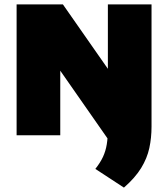

<svg xmlns="http://www.w3.org/2000/svg" viewBox="-20 -615 764 873"><path d="M55.5 0V-595H266L498.5 -262L474.5 22.5L226.5 -333H254V0ZM543.5 238 413.5 153Q435.5 125.5 448 98.8Q460.5 72 465.5 41.2Q470.5 10.5 470.5 -29.5V-595H669V-39.5Q669 11.5 659 58Q649 104.5 621.8 149Q594.5 193.5 543.5 238Z"/></svg>

Font: Encode Sans SC Black
Style: Regular
Weight: 900
Version: Version 3.002